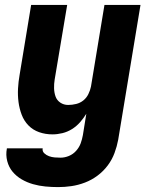

<svg xmlns="http://www.w3.org/2000/svg" viewBox="-20 -540 640 783"><path d="M217 223Q191 223 165 220.5Q139 218 114.5 211Q90 204 68.5 191.5Q47 179 31.5 160.5Q16 142 9.5 117Q3 92 8 66V65H154Q152 77 160.5 85Q169 93 180 97Q191 101 203 102Q215 103 227 103Q244 103 261 96Q278 89 290.5 75Q303 61 309 44.5Q315 28 318 11L332 -76Q321 -58 306.5 -41.5Q292 -25 273.5 -13.5Q255 -2 234.5 3Q214 8 194 8Q165 8 139.5 -1Q114 -10 96 -28.5Q78 -47 68.5 -72Q59 -97 55.5 -124Q52 -151 53.5 -179Q55 -207 60 -235L107 -520H254L203 -216Q200 -198 200.5 -180Q201 -162 206.5 -146.5Q212 -131 226 -121.5Q240 -112 258 -112Q274 -112 290.5 -116Q307 -120 320 -130.5Q333 -141 340.5 -156.5Q348 -172 351 -187L406 -520H553L462 30Q457 57 447 84Q437 111 419.5 134.5Q402 158 378 176Q354 194 326.5 204.5Q299 215 271.5 219Q244 223 217 223Z"/></svg>

Font: Iosevka Heavy Extended
Style: Italic
Weight: 900
Width: 7
Italic angle: -9°
Monospace: yes
Designer: Belleve Invis
Foundry: Belleve Invis
Version: Version 32.5.0; ttfautohint (v1.8.4)